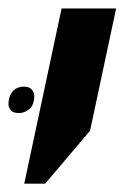

<svg xmlns="http://www.w3.org/2000/svg" viewBox="-24 -650 296 457"><path d="M83.5 -212.9H33.7L122.6 -629.9H252.4L190.4 -338.9ZM57.6 -422.4Q57.6 -400.9 46.4 -390.9Q35.2 -380.9 21 -380.9Q6.8 -380.9 1.5 -387.9Q-3.9 -395 -3.9 -401.4Q-3.9 -407.7 -2.9 -412.1Q-0.5 -427.2 9 -435.5Q18.6 -443.8 32.5 -443.8Q46.4 -443.8 52 -436.3Q57.6 -428.7 57.6 -422.4Z"/></svg>

Font: Open Sans Hebrew Condensed
Style: Bold Italic
Weight: 700
Width: 3
Italic angle: -12°
Foundry: Ascender Corporation, Yanek Iontef
Version: Version 2.001;PS 002.001;hotconv 1.0.70;makeotf.lib2.5.58329